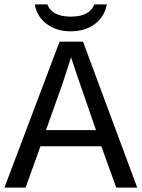

<svg xmlns="http://www.w3.org/2000/svg" viewBox="-20 -847 640 867"><path d="M504.9 0 437.5 -186.5H162.6L95.7 0H0L249 -658.7H355L599.6 0ZM300.8 -588.4 294.9 -569.3 261.2 -465.8 187.5 -259.3H413.6L329.1 -503.4ZM299.3 -705.6Q234.4 -705.6 190.2 -739.3Q146 -772.9 137.2 -827.1H194.3Q202.6 -801.3 229.2 -786.6Q255.9 -772 300.3 -772Q344.7 -772 370.8 -786.9Q397 -801.8 405.3 -827.1H462.4Q452.1 -771.5 408.2 -738.5Q364.3 -705.6 299.3 -705.6Z"/></svg>

Font: Courier New
Style: Regular
Weight: 400
Designer: Steve Matteson
Foundry: Ascender Corporation
Version: Version 2.00.3